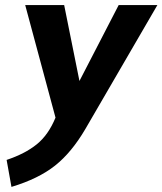

<svg xmlns="http://www.w3.org/2000/svg" viewBox="-20 -505 638 754"><path d="M6 123Q78 99 124 62Q170 25 198 -43L79 -485H232L292 -187L446 -485H598L315 2Q261 94 196 145.5Q131 197 25 229Z"/></svg>

Font: Niramit
Style: Bold Italic
Weight: 700
Italic angle: -10°
Designer: Katatrad Aksorn Co.,Ltd.
Foundry: Cadson Demak Co.,Ltd.
Version: Version 1.001; ttfautohint (v1.6)